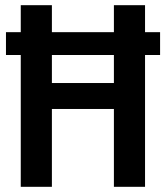

<svg xmlns="http://www.w3.org/2000/svg" viewBox="-20 -720 640 740"><path d="M60 0V-508H3V-596H60V-700H180V-596H419V-700H539V-596H597V-508H539V0H419V-300H180V0ZM180 -400H419V-508H180Z"/></svg>

Font: Red Hat Mono Medium
Style: Regular
Weight: 500
Monospace: yes
Designer: Pentagram, MCKL
Foundry: Pentagram, MCKL
Version: Version 1.023; ttfautohint (v1.8.3)